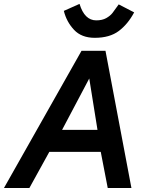

<svg xmlns="http://www.w3.org/2000/svg" viewBox="-51 -942 741 962"><path d="M0 0ZM-31.2 0H96.2L196.2 -181.2H453.8L488.8 0H607.5L477.5 -687.5H357.5ZM260 -291.2 396.2 -548.8 437.5 -291.2ZM621.2 -880 543.8 -920Q523.8 -891.2 512.5 -876.9Q501.2 -862.5 481.2 -851.2Q461.2 -840 431.2 -840Q372.5 -840 347.5 -922.5L268.8 -887.5Q282.5 -832.5 320 -792.5Q357.5 -752.5 423.8 -752.5Q498.8 -752.5 544.4 -786.9Q590 -821.2 621.2 -880Z"/></svg>

Font: Cambay
Style: Bold Italic
Weight: 700
Italic angle: -11°
Designer: Pooja Saxena
Foundry: Pooja Saxena
Version: Version 1.006;PS 001.006;hotconv 1.0.70;makeotf.lib2.5.58329